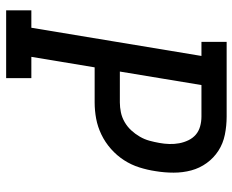

<svg xmlns="http://www.w3.org/2000/svg" viewBox="-88 -688 775 640"><g transform="rotate(90 300.0 -367.5)"><path d="M14 0V-84H72L166 -651H119V-735H368Q399 -735 428.5 -729Q458 -723 482 -707.5Q506 -692 523 -668.5Q540 -645 547.5 -617Q555 -589 555 -558.5Q555 -528 550 -498Q546 -471 537.5 -444Q529 -417 513.5 -393Q498 -369 476 -349.5Q454 -330 428 -317.5Q402 -305 375 -300Q348 -295 321 -295H204L169 -84H240V0ZM218 -379H321Q337 -379 354 -382.5Q371 -386 386.5 -395Q402 -404 414 -417Q426 -430 435 -445.5Q444 -461 448.5 -477.5Q453 -494 456 -511Q459 -527 459.5 -544Q460 -561 457 -577Q454 -593 447 -607.5Q440 -622 428.5 -632Q417 -642 401 -646.5Q385 -651 368 -651H263Z"/></g></svg>

Font: Iosevka Curly Slab MdExObl
Style: Regular
Weight: 500
Width: 7
Italic angle: -9°
Monospace: yes
Designer: Belleve Invis
Foundry: Belleve Invis
Version: Version 11.1.0; ttfautohint (v1.8.3)